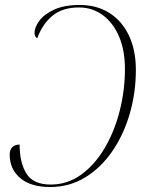

<svg xmlns="http://www.w3.org/2000/svg" viewBox="-20 -744 586 773"><path d="M301 -724Q370 -724 421 -691.5Q472 -659 499.5 -600Q527 -541 527 -463Q527 -371 502.5 -286.5Q478 -202 432 -135Q386 -68 322.5 -29.5Q259 9 182 9Q104 9 61.5 -27Q19 -63 19 -122Q19 -141 29.5 -151.5Q40 -162 59 -162Q59 -89 86.5 -45Q114 -1 184 -1Q252 -1 307 -41Q362 -81 401.5 -148Q441 -215 462 -298Q483 -381 483 -466Q483 -541 459.5 -596.5Q436 -652 394 -683Q352 -714 298 -714Q231 -714 190.5 -680Q150 -646 130 -590Q119 -596 119 -611Q119 -634 138.5 -660.5Q158 -687 198.5 -705.5Q239 -724 301 -724Z"/></svg>

Font: Noto Serif Display SemiCondensed ExtraLight
Style: Italic
Weight: 200
Width: 4
Italic angle: -12°
Designer: Monotype Design Team
Foundry: Monotype Imaging Inc.
Version: Version 2.009